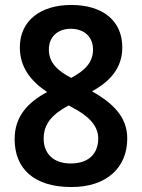

<svg xmlns="http://www.w3.org/2000/svg" viewBox="-20 -744 572 774"><path d="M267 -724C145 -724 60 -662 60 -553C60 -473 104 -417 170 -373C92 -331 39 -275 39 -183C39 -64 117 10 268 10C410 10 493 -68 493 -186C493 -276 431 -330 351 -376C424 -416 473 -470 473 -553C473 -663 391 -724 267 -724ZM265 -628C318 -628 355 -597 355 -544C355 -490 319 -458 267 -430C214 -458 177 -490 177 -544C177 -597 214 -628 265 -628ZM156 -185C156 -245 191 -284 257 -319L273 -310C334 -278 376 -239 376 -186C376 -125 338 -85 265 -85C193 -85 156 -127 156 -185Z"/></svg>

Font: Noto Sans Lao Looped SemiCondensed SemiBold
Style: Regular
Weight: 600
Width: 4
Designer: Mark Frömberg, Ben Mitchell
Foundry: The Fontpad Ltd
Version: Version 1.002